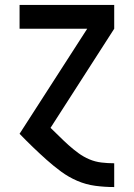

<svg xmlns="http://www.w3.org/2000/svg" viewBox="-20 -540 540 775"><path d="M440 215Q402 215 364.5 210Q327 205 292 190Q257 175 226.5 152.5Q196 130 168 105Q140 80 112.5 53.5Q85 27 59 0L332 -424H59V-520H441V-424L184 -24Q202 -7 220 11Q238 29 257 46Q276 63 296.5 78Q317 93 340.5 103Q364 113 389.5 116Q415 119 440 119H441V215Z"/></svg>

Font: Iosevka Fixed
Style: Bold
Weight: 700
Monospace: yes
Designer: Belleve Invis
Foundry: Belleve Invis
Version: Version 32.3.0